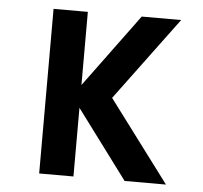

<svg xmlns="http://www.w3.org/2000/svg" viewBox="-47 -654 744 703"><g transform="rotate(5 325.0 -302.5)"><path d="M436 0 217 -294 446 -605H591L364 -299L588 0ZM122 0V-605H248V0Z"/></g></svg>

Font: Martian Mono SemiCondensed Medium
Style: Regular
Weight: 500
Width: 4
Designer: Roman Shamin
Foundry: Evil Martians
Version: Version 1.000